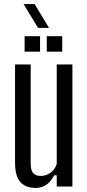

<svg xmlns="http://www.w3.org/2000/svg" viewBox="-20 -917 428 944"><path d="M155 7Q106 7 80 -22Q54 -51 54 -118V-600H131V-112Q131 -80 143 -66Q155 -52 181 -52Q206 -52 228 -67.5Q250 -83 259 -111V-600H336V0H259V-55H246Q215 7 155 7ZM210 -663V-739H286V-663ZM101 -663V-739H177V-663ZM96 -897H150L221 -780H167Z"/></svg>

Font: Big Shoulders Display Medium
Style: Regular
Weight: 500
Designer: Patric King
Foundry: XO Type Co
Version: Version 1.000; ttfautohint (v1.8.2)